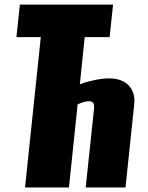

<svg xmlns="http://www.w3.org/2000/svg" viewBox="-20 -830 653 850"><path d="M90.8 0H285.2L323.7 -368.2C342 -376.6 357.7 -381.2 371.1 -381.8C381.5 -382.2 388.6 -379.7 392.3 -374.5C396.1 -369.3 397.5 -361.3 396.5 -350.6L359.4 0H535.6L574.2 -368.2C574.9 -373.7 575.2 -378.9 575.2 -383.8C574.9 -411.5 566.4 -434.1 549.8 -451.7C530.3 -472.5 501 -482.9 461.9 -482.9C443 -482.9 422.3 -480.5 399.7 -475.6C377 -470.7 361.6 -466.8 353.3 -463.9C345 -460.9 338.4 -458.5 333.5 -456.5L355 -665.5H465.3L480.5 -809.6H67.9L52.7 -665.5H160.6Z"/></svg>

Font: Oswald
Style: Heavy
Weight: 800
Designer: Vernon Adams
Foundry: Vernon Adams
Version: 3.0; ttfautohint (v0.95.6-bc232) -l 8 -r 50 -G 200 -x 0 -w "